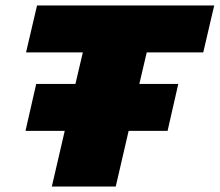

<svg xmlns="http://www.w3.org/2000/svg" viewBox="-20 -680 801 700"><path d="M721 -489H515L488 -374H630L591 -203H449L402 0H169L216 -203H73L112 -374H255L282 -489H75L115 -660H761Z"/></svg>

Font: Elaine Sans Black
Style: Italic
Weight: 900
Italic angle: -13°
Designer: Wei Huang
Foundry: Wei Huang
Version: Version 2.001;December 24, 2019;FontCreator 12.0.0.2547 64-b